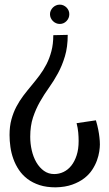

<svg xmlns="http://www.w3.org/2000/svg" viewBox="-20 -536 469 825"><path d="M194.8 -475.1Q194.8 -483.4 198.2 -490.7Q201.7 -498 207.3 -503.7Q212.9 -509.3 220.5 -512.7Q228 -516.1 236.8 -516.1Q245.6 -516.1 252.9 -512.7Q260.3 -509.3 265.9 -503.7Q271.5 -498 274.7 -490.7Q277.8 -483.4 277.8 -475.1Q277.8 -458 265.9 -445.6Q253.9 -433.1 236.8 -433.1Q228 -433.1 220.5 -436.5Q212.9 -439.9 207.3 -445.6Q201.7 -451.2 198.2 -458.7Q194.8 -466.3 194.8 -475.1ZM271 -386.2Q271 -334 259 -294.2Q247.1 -254.4 229.2 -221.4Q211.4 -188.5 190.4 -159.2Q169.4 -129.9 151.6 -98.6Q133.8 -67.4 121.8 -31.2Q109.9 4.9 109.9 51.8Q109.9 81.5 116.5 110.1Q123 138.7 136.2 161.4Q149.4 184.1 168.7 198Q188 211.9 212.9 211.9Q233.9 211.9 252.9 202.9Q272 193.8 286.4 175.8Q300.8 157.7 309.3 131.3Q317.9 105 317.9 69.8Q317.9 52.7 316.2 33.4Q314.5 14.2 309.1 -6.8L392.1 -19Q398.4 2 402.1 20.8Q405.8 39.6 407.2 53.7Q409.2 70.3 409.2 85Q409.2 97.2 406.5 115.2Q403.8 133.3 396.5 153.6Q389.2 173.8 376 193.8Q362.8 213.9 341.6 230.2Q320.3 246.6 290.3 257.3Q260.3 268.1 219.2 269Q179.7 269 149.9 259.3Q120.1 249.5 98.1 232.9Q76.2 216.3 61.3 194.1Q46.4 171.9 37.4 146.7Q28.3 121.6 24.7 95.2Q21 68.8 21 43.9Q21 6.8 29.1 -22.7Q37.1 -52.2 50.3 -77.4Q63.5 -102.5 80.3 -124.8Q97.2 -147 115 -168.2Q132.8 -189.5 149.7 -211.9Q166.5 -234.4 179.7 -260Q192.9 -285.6 200.9 -316.2Q209 -346.7 209 -384.8Z"/></svg>

Font: Englebert
Style: Regular
Weight: 400
Designer: Astigmatic (AOETI)
Foundry: Astigmatic (AOETI)
Version: Version 1.000